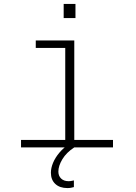

<svg xmlns="http://www.w3.org/2000/svg" viewBox="-20 -750 690 977"><path d="M312 0V-544H358V0ZM87 0V-38H555V0ZM162 -506V-544H335V-506ZM304 -658V-730H364V-658ZM356 202Q348 204 341 205.5Q334 207 323 207Q284 207 261.5 186Q239 165 239 129Q239 105 250 78.5Q261 52 282.5 26.5Q304 1 334 -18L358 0Q318 26 297.5 60Q277 94 277 123Q277 145 291 158.5Q305 172 329 172Q338 172 344 170.5Q350 169 356 168Z"/></svg>

Font: Azeret Mono Thin
Style: Regular
Weight: 100
Designer: Martin Vácha
Foundry: Displaay
Version: Version 1.002